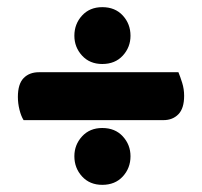

<svg xmlns="http://www.w3.org/2000/svg" viewBox="-20 -558 565 537"><path d="M188 -458Q188 -491 209.5 -514.5Q231 -538 266 -538Q302 -538 323.5 -514.5Q345 -491 345 -458Q345 -426 323.5 -402.5Q302 -379 266 -379Q231 -379 209.5 -402.5Q188 -426 188 -458ZM188 -121Q188 -153 209.5 -176.5Q231 -200 266 -200Q302 -200 323.5 -176.5Q345 -153 345 -121Q345 -88 323.5 -64.5Q302 -41 266 -41Q231 -41 209.5 -64.5Q188 -88 188 -121ZM46 -222Q39 -233 34.5 -251Q30 -269 30 -287Q30 -323 46 -339.5Q62 -356 89 -356H479Q484 -344 489.5 -326.5Q495 -309 495 -290Q495 -255 479 -238.5Q463 -222 437 -222Z"/></svg>

Font: Baloo Tamma
Style: Regular
Weight: 400
Designer: Divya Kowshik and Ek Type
Foundry: Ek Type
Version: Version 1.443;PS 1.000;hotconv 16.6.51;makeotf.lib2.5.65220;